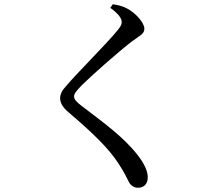

<svg xmlns="http://www.w3.org/2000/svg" viewBox="-20 -823 1040 907"><path d="M501 -786C539 -758 555 -737 555 -719C555 -706 549 -696 532 -676C488 -621 342 -476 291 -415C273 -396 264 -377 264 -359C264 -338 276 -316 302 -294C422 -192 496 -119 540 -50C568 -8 578 16 589 37C597 52 612 64 631 64C664 64 678 42 678 14C678 -17 659 -54 629 -92C559 -181 465 -246 364 -324C342 -341 330 -353 330 -367C330 -379 337 -390 365 -419C407 -461 535 -575 604 -628C641 -655 662 -663 662 -687C662 -715 622 -761 580 -783C560 -794 538 -799 513 -803Z"/></svg>

Font: Noto Serif TC Medium
Style: Regular
Weight: 500
Designer: Ryoko NISHIZUKA 西塚涼子 (kana & ideographs); Frank Grießhammer (Latin, Greek & Cyrillic); Wenlong ZHANG 张文龙 (bopomofo); San
Foundry: Adobe
Version: Version 2.001;hotconv 1.1.0;makeotfexe 2.6.0